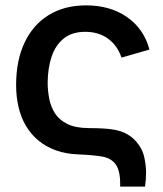

<svg xmlns="http://www.w3.org/2000/svg" viewBox="-20 -575 608 715"><path d="M427.5 120Q427.5 114.5 427.5 109Q427.5 59.5 410.2 36.2Q393 13 357.5 7.5Q322 2 272.5 0Q226 -1.5 189 -14.8Q152 -28 124 -51Q96 -74 77.2 -105.2Q58.5 -136.5 49.2 -175.5Q40 -214.5 40 -258.5Q40 -350.5 71.8 -417Q103.5 -483.5 161.8 -519.2Q220 -555 301 -555Q390.5 -555 453.2 -511.2Q516 -467.5 536.5 -390.5L432.5 -360.5Q417 -406 382 -431.2Q347 -456.5 297.5 -456.5Q248.5 -456.5 217.8 -432Q187 -407.5 172.5 -364.8Q158 -322 157.5 -268Q157.5 -237 163.5 -206.8Q169.5 -176.5 185.2 -152.2Q201 -128 231 -113.2Q261 -98.5 309 -98Q321 -98 341.8 -97.5Q362.5 -97 385.5 -94.8Q408.5 -92.5 427.5 -86.5Q463.5 -75 487.2 -47.8Q511 -20.5 517.5 11.2Q524 43 524 68Q524 92.5 520 120Z"/></svg>

Font: Cns Manrope SemBd
Style: Regular
Weight: 600
Designer: Mikhail Sharanda
Foundry: Mikhail Sharanda
Version: Version 4.504